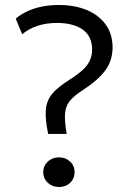

<svg xmlns="http://www.w3.org/2000/svg" viewBox="-20 -735 522 770"><path d="M173 -198Q161 -256.5 163.8 -293.5Q166.5 -330.5 188 -357.2Q209.5 -384 254 -412Q312 -448.5 330.8 -475.8Q349.5 -503 349.5 -535Q349.5 -589.5 312 -616.2Q274.5 -643 208.5 -643Q164.5 -643 129.2 -631Q94 -619 69 -597.5L43 -660.5Q63.5 -677.5 89.8 -689.8Q116 -702 147.8 -708.5Q179.5 -715 216 -715Q279 -715 327.5 -695Q376 -675 403.8 -636.8Q431.5 -598.5 431.5 -544Q431.5 -514.5 421.2 -487Q411 -459.5 384.8 -431.8Q358.5 -404 311 -373Q277 -351 260 -330.2Q243 -309.5 240.8 -279Q238.5 -248.5 247.5 -198ZM216.5 15Q190.5 15 172 -1.8Q153.5 -18.5 153.5 -44.5Q153.5 -62 162 -75.2Q170.5 -88.5 184.8 -96.2Q199 -104 216.5 -104Q243 -104 261 -87.2Q279 -70.5 279 -44.5Q279 -27 270.8 -13.5Q262.5 0 248.2 7.5Q234 15 216.5 15Z"/></svg>

Font: Geologica Thin Roman ExtraLight
Style: Regular
Weight: 250
Version: Version 1.010;gftools[0.9.28]